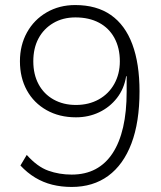

<svg xmlns="http://www.w3.org/2000/svg" viewBox="-20 -733 640 761"><path d="M264 8Q223 8 187 -1Q151 -10 119.5 -29Q88 -48 61 -77L86 -119Q128 -72 171.5 -56.5Q215 -41 264 -41Q318 -41 358.5 -62.5Q399 -84 426.5 -126Q454 -168 468 -229Q482 -290 482 -370V-431H480Q472 -381 443.5 -344.5Q415 -308 373 -288Q331 -268 281 -268Q215 -268 164.5 -296.5Q114 -325 86.5 -375Q59 -425 59 -490Q59 -554 87 -604.5Q115 -655 165 -684Q215 -713 278 -713Q363 -713 419.5 -673.5Q476 -634 504.5 -557.5Q533 -481 533 -371Q533 -249 501 -164.5Q469 -80 409 -36Q349 8 264 8ZM281 -317Q332 -317 371.5 -339Q411 -361 433 -400.5Q455 -440 455 -490Q455 -543 433.5 -582.5Q412 -622 372.5 -643Q333 -664 279 -664Q229 -664 191 -641.5Q153 -619 132.5 -580.5Q112 -542 112 -490Q112 -438 133 -399Q154 -360 192.5 -338.5Q231 -317 281 -317Z"/></svg>

Font: Nunito Sans 7pt ExtraLight
Style: Regular
Weight: 250
Designer: Vernon Adams
Foundry: Vernon Adams
Version: Version 3.101;gftools[0.9.27]